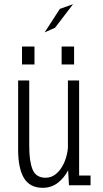

<svg xmlns="http://www.w3.org/2000/svg" viewBox="-20 -884 490 916"><path d="M184 12Q122.5 12 94.5 -34.2Q66.5 -80.5 66.5 -170V-500H119.5V-187Q119.5 -113 135.8 -74.5Q152 -36 198 -36Q226 -36 248.5 -55.2Q271 -74.5 285.5 -106.5Q300 -138.5 304 -177V-500H357.5V-46.5H412V0H309L305 -71.5Q286.5 -35.5 255.8 -11.8Q225 12 184 12ZM85 -662H144.5V-576.5H85ZM274 -662H333.5V-576.5H274ZM193 -729.5 265.5 -841.5 328.5 -864 242.5 -751.5Z"/></svg>

Font: Trispace Condensed ExtraLight
Style: Regular
Weight: 200
Width: 3
Designer: Tyler Finck
Foundry: Etcetera Type Company
Version: Version 1.210; ttfautohint (v1.8.3)